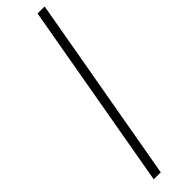

<svg xmlns="http://www.w3.org/2000/svg" viewBox="-306 -636 852 852"><g transform="rotate(-45 120.0 -209.5)"><path d="M84 232.9H40L195.8 -651.9H240.2Z"/></g></svg>

Font: Linux Libertine G
Style: Italic
Weight: 400
Italic angle: -12°
Designer: Philipp H. Poll
Foundry: Philipp H. Poll
Version: Version 5.1.3